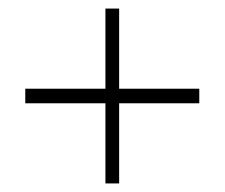

<svg xmlns="http://www.w3.org/2000/svg" viewBox="-20 -545 524 448"><path d="M445 -338V-304H258V-117H226V-304H39V-338H226V-525H258V-338Z"/></svg>

Font: TypoPRO Montserrat Alternates
Style: Regular
Weight: 275
Designer: Julieta Ulanovsky
Foundry: Julieta Ulanovsky
Version: Version 6.001